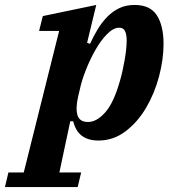

<svg xmlns="http://www.w3.org/2000/svg" viewBox="-112 -556 709 776"><path d="M-78 141H-16L127 -431H46L61 -491L277 -536L240 -383L252 -379Q266 -410 283 -438Q300 -466 321.5 -488Q343 -510 370 -523Q397 -536 432 -536Q495 -536 522 -494Q549 -452 549 -379Q549 -315 530.5 -246Q512 -177 478 -119.5Q444 -62 395 -25Q346 12 286 12Q202 12 184 -66H172L128 141H216L202 200H-92ZM244 -63Q279 -63 313.5 -102Q348 -141 373 -230Q384 -268 392 -314.5Q400 -361 400 -393Q400 -416 393.5 -430Q387 -444 370 -444Q346 -444 320.5 -418Q295 -392 273.5 -354Q252 -316 235 -273Q218 -230 211 -196L204 -167Q193 -119 201 -91Q209 -63 244 -63Z"/></svg>

Font: IBM Plex Serif
Style: Bold Italic
Weight: 700
Italic angle: -14°
Designer: Mike Abbink, Paul van der Laan, Pieter van Rosmalen
Foundry: Bold Monday
Version: Version 3.001